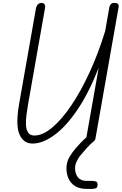

<svg xmlns="http://www.w3.org/2000/svg" viewBox="-20 -948 812 1280"><path d="M197 9Q136 9 109.5 -52.8Q83 -114.5 107.5 -255.5L219.5 -891Q221.5 -902 226.2 -910.5Q231 -919 238.8 -923.8Q246.5 -928.5 256.5 -928.5Q270.5 -928 276.8 -919.2Q283 -910.5 280.5 -896.5L167.5 -255Q161.5 -219.5 156.5 -182.5Q151.5 -145.5 153.2 -114.2Q155 -83 167.8 -63.8Q180.5 -44.5 209 -44.5Q264 -44.5 327 -96.8Q390 -149 454 -243.2Q518 -337.5 576.5 -464.2Q635 -591 681 -740L709 -900Q711.5 -912 718.8 -920.2Q726 -928.5 743 -928.5Q761.5 -928.5 767.2 -921Q773 -913.5 770.5 -899L617 -28Q615 -13.5 605.8 -6.8Q596.5 0 585 0Q571 0 562 -7.8Q553 -15.5 556 -32.5L638 -496.5Q571 -325.5 494 -213.2Q417 -101 340.2 -46Q263.5 9 197 9ZM560.5 311.5Q509.5 311.5 479.5 292Q449.5 272.5 436.2 241Q423 209.5 423 174.5Q423 133.5 442.2 100.2Q461.5 67 483.5 42Q499.5 23 519.5 2.2Q539.5 -18.5 558.5 -34.5Q570 -43 574.2 -44Q578.5 -45 585 -45Q595 -45 602.8 -38.2Q610.5 -31.5 612.2 -22.8Q614 -14 606 -7Q578.5 16 558.5 38.8Q538.5 61.5 515 89.5Q504 102.5 492.2 125.8Q480.5 149 480.5 173.5Q480.5 209.5 499.2 233.8Q518 258 557.5 258H591.5Q609 258 619.8 262Q630.5 266 630.5 283.5Q630.5 302 619 306.8Q607.5 311.5 591.5 311.5Z"/></svg>

Font: Edu AU VIC WA NT Pre
Style: Regular
Weight: 400
Designer: Tina and Corey Anderson, Eben Sorkin, Mirko Velimirovic
Foundry: Google for Education
Version: Version 1.001